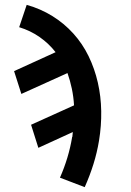

<svg xmlns="http://www.w3.org/2000/svg" viewBox="-20 -548 540 791"><path d="M329 223 227 184Q245 143 257.5 101.5Q270 60 277 18Q277 17 277 16.5Q277 16 278 16Q278 11 279 6Q280 1 280 -4L138 61L108 -34L285 -114Q283 -149 276 -182.5Q269 -216 258 -247L68 -161L38 -255L209 -333Q181 -369 143 -395.5Q105 -422 59 -436L90 -528Q147 -512 195.5 -482Q244 -452 282 -410Q320 -368 345 -316.5Q370 -265 383 -208Q396 -151 397 -90.5Q398 -30 388 31Q380 80 365 128Q350 176 329 223Z"/></svg>

Font: Iosevka SS04 Oblique
Style: Bold
Weight: 700
Italic angle: -9°
Monospace: yes
Designer: Belleve Invis
Foundry: Belleve Invis
Version: Version 19.0.0; ttfautohint (v1.8.4)